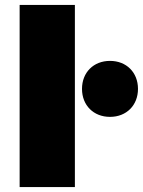

<svg xmlns="http://www.w3.org/2000/svg" viewBox="-20 -762 582 782"><path d="M60 -742V0H285V-742ZM428 -514C361 -514 314 -467 314 -400C314 -333 361 -286 428 -286C495 -286 542 -333 542 -400C542 -467 495 -514 428 -514Z"/></svg>

Font: Montserrat arm Black
Style: Regular
Weight: 900
Designer: Julieta Ulanovsky
Foundry: Julieta Ulanovsky
Version: Version 6.000;PS 006.000;hotconv 1.0.88;makeotf.lib2.5.64775